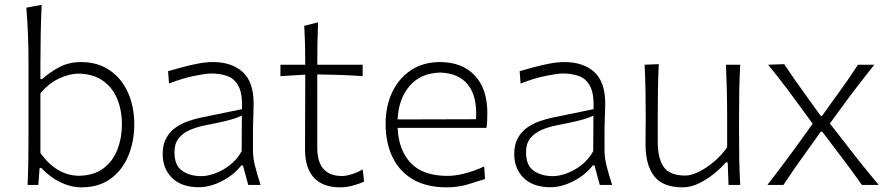

<svg xmlns="http://www.w3.org/2000/svg" viewBox="-20 -782 3767 812"><path d="M324.2 10.3Q280.8 10.3 236.6 -10.7Q192.4 -31.7 154.3 -71.8H147.5L142.1 0H96.7Q99.1 -57.1 99.9 -110.1Q100.6 -163.1 100.6 -226.1V-507.8Q100.6 -573.2 98.4 -633.3Q96.2 -693.4 91.3 -749.5L156.2 -761.7Q153.3 -698.7 152.1 -636.5Q150.9 -574.2 150.9 -507.8V-447.3H158.2Q187 -474.1 228.5 -496.8Q270 -519.5 322.3 -519.5Q393.1 -519.5 443.6 -485.1Q494.1 -450.7 521 -391.1Q547.9 -331.5 547.9 -255.9Q547.9 -184.6 522.9 -123.8Q498 -63 448.2 -26.4Q398.4 10.3 324.2 10.3ZM314.5 -38.6Q378.4 -40 418.2 -70.6Q458 -101.1 476.8 -150.1Q495.6 -199.2 495.6 -255.9Q495.6 -315.4 475.8 -363.5Q456.1 -411.6 415.5 -440.4Q375 -469.2 312.5 -470.7Q272.5 -470.2 229 -449.7Q185.5 -429.2 150.9 -387.2V-134.8Q219.2 -39.6 314.5 -38.6Z M821.3 9.8Q748 9.8 708 -29.3Q668 -68.4 668 -130.4Q668 -170.9 683.3 -198.2Q698.7 -225.6 723.1 -242.7Q747.6 -259.8 775.9 -269.5Q804.2 -279.3 830.1 -284.7L1003.4 -320.3Q1005.9 -385.3 988.8 -417.5Q971.7 -449.7 941.4 -460.4Q911.1 -471.2 874 -471.2Q852.1 -471.2 802 -461.2Q752 -451.2 694.8 -428.7L690.9 -481Q714.4 -487.8 747.3 -496.8Q780.3 -505.9 815.4 -512.7Q850.6 -519.5 880.4 -519.5Q959.5 -519.5 1006.1 -477.8Q1052.7 -436 1052.7 -343.3Q1052.7 -320.8 1051.3 -286.1Q1049.8 -251.5 1049.8 -216.8V-146Q1049.8 -114.3 1059.1 -78.1Q1068.4 -42 1082 0H1029.8L1007.3 -82.5H1000.5Q967.8 -41 917.7 -15.6Q867.7 9.8 821.3 9.8ZM832 -37.1Q856.9 -37.1 889.2 -48.6Q921.4 -60.1 951.9 -83.5Q982.4 -106.9 1002 -142.6L1002.9 -293Q993.7 -288.6 978.3 -283Q962.9 -277.3 933.1 -270Q903.3 -262.7 849.6 -252.4Q814.5 -245.6 784.4 -232.9Q754.4 -220.2 736.1 -197.5Q717.8 -174.8 717.8 -137.7Q717.8 -83 750 -60.1Q782.2 -37.1 832 -37.1Z M1418.5 10.3Q1346.2 10.3 1308.1 -30Q1270 -70.3 1270 -150.4Q1270 -241.7 1270.5 -324.5Q1271 -407.2 1271 -466.3L1166 -460V-508.3H1271Q1271 -551.8 1270 -591.1Q1269 -630.4 1266.6 -672.9L1325.2 -687.5Q1323.2 -636.7 1322.5 -597.2Q1321.8 -557.6 1321.8 -508.3H1513.7V-460Q1466.3 -463.4 1417.5 -465.1Q1368.7 -466.8 1321.8 -467.3V-156.7Q1321.8 -37.6 1427.2 -37.6Q1443.8 -37.6 1469.2 -45.7Q1494.6 -53.7 1513.7 -65.9L1520 -14.6Q1505.9 -6.8 1476.8 1.7Q1447.8 10.3 1418.5 10.3Z M1869.6 10.3Q1782.2 10.3 1724.6 -24.4Q1667 -59.1 1638.9 -119.6Q1610.8 -180.2 1610.8 -257.8Q1610.8 -334 1639.2 -393.1Q1667.5 -452.1 1719.2 -485.8Q1771 -519.5 1840.8 -519.5Q1933.6 -519.5 1987.3 -463.4Q2041 -407.2 2041 -304.2Q2041 -286.1 2040.3 -271Q2039.6 -255.9 2037.1 -241.2H1661.6Q1665.5 -147.5 1717 -92.8Q1768.6 -38.1 1873 -38.1Q1905.8 -38.1 1946.3 -48.6Q1986.8 -59.1 2027.8 -78.1L2031.2 -24.9Q2001.5 -15.1 1959.2 -2.4Q1917 10.3 1869.6 10.3ZM1993.2 -277.8Q1999 -372.6 1960 -422.6Q1920.9 -472.7 1841.8 -475.1Q1759.3 -473.1 1712.4 -418.7Q1665.5 -364.3 1661.6 -276.9Z M2308.1 9.8Q2234.9 9.8 2194.8 -29.3Q2154.8 -68.4 2154.8 -130.4Q2154.8 -170.9 2170.2 -198.2Q2185.5 -225.6 2210 -242.7Q2234.4 -259.8 2262.7 -269.5Q2291 -279.3 2316.9 -284.7L2490.2 -320.3Q2492.7 -385.3 2475.6 -417.5Q2458.5 -449.7 2428.2 -460.4Q2397.9 -471.2 2360.8 -471.2Q2338.9 -471.2 2288.8 -461.2Q2238.8 -451.2 2181.6 -428.7L2177.7 -481Q2201.2 -487.8 2234.1 -496.8Q2267.1 -505.9 2302.2 -512.7Q2337.4 -519.5 2367.2 -519.5Q2446.3 -519.5 2492.9 -477.8Q2539.6 -436 2539.6 -343.3Q2539.6 -320.8 2538.1 -286.1Q2536.6 -251.5 2536.6 -216.8V-146Q2536.6 -114.3 2545.9 -78.1Q2555.2 -42 2568.8 0H2516.6L2494.1 -82.5H2487.3Q2454.6 -41 2404.5 -15.6Q2354.5 9.8 2308.1 9.8ZM2318.8 -37.1Q2343.8 -37.1 2376 -48.6Q2408.2 -60.1 2438.7 -83.5Q2469.2 -106.9 2488.8 -142.6L2489.7 -293Q2480.5 -288.6 2465.1 -283Q2449.7 -277.3 2419.9 -270Q2390.1 -262.7 2336.4 -252.4Q2301.3 -245.6 2271.2 -232.9Q2241.2 -220.2 2222.9 -197.5Q2204.6 -174.8 2204.6 -137.7Q2204.6 -83 2236.8 -60.1Q2269 -37.1 2318.8 -37.1Z M2867.2 10.3Q2783.2 10.3 2746.6 -36.9Q2710 -84 2710 -172.4Q2710 -205.6 2710.4 -230.5Q2710.9 -255.4 2710.9 -278.3Q2710.9 -342.3 2710 -396.7Q2709 -451.2 2706.1 -508.3L2766.1 -510.7Q2763.2 -453.6 2762.5 -398.9Q2761.7 -344.2 2761.7 -282.2V-183.1Q2761.7 -112.3 2786.9 -75.9Q2812 -39.6 2878.4 -39.6Q2903.3 -39.6 2935.5 -55.4Q2967.8 -71.3 2999.8 -98.4Q3031.7 -125.5 3055.2 -159.2V-282.2Q3055.2 -344.2 3054 -397.7Q3052.7 -451.2 3050.3 -508.3H3110.4Q3107.4 -451.2 3106.4 -396.7Q3105.5 -342.3 3105.5 -278.3V-226.1Q3105.5 -163.1 3106.4 -110.1Q3107.4 -57.1 3110.4 0H3061L3057.6 -95.2H3049.8Q3031.2 -73.2 3001.5 -48.8Q2971.7 -24.4 2936.8 -7.1Q2901.9 10.3 2867.2 10.3Z M3225.6 0Q3252 -34.2 3271 -59.3Q3290 -84.5 3306.6 -106.7Q3323.2 -128.9 3341.8 -154.3L3417 -258.8L3345.2 -356.9Q3326.2 -382.8 3309.3 -405.3Q3292.5 -427.7 3273.4 -452.1Q3254.4 -476.6 3228.5 -508.3L3296.4 -510.7Q3322.3 -472.2 3343.3 -442.1Q3364.3 -412.1 3388.7 -378.4L3451.2 -291.5H3456.1L3519.5 -379.4Q3543.9 -412.6 3564.2 -442.1Q3584.5 -471.7 3608.4 -508.3H3677.7Q3651.4 -475.1 3633.1 -451.7Q3614.7 -428.2 3598.9 -407.5Q3583 -386.7 3564 -361.3L3489.7 -259.8L3571.8 -154.3Q3600.1 -117.2 3627.7 -83.3Q3655.3 -49.3 3695.8 0H3625Q3600.6 -34.7 3579.1 -64Q3557.6 -93.3 3530.3 -128.9L3457.5 -225.1H3451.2L3385.3 -132.8Q3358.9 -96.2 3338.1 -66.4Q3317.4 -36.6 3293.5 0Z"/></svg>

Font: Pinar DS1-Light
Style: Regular
Weight: 300
Designer: Amin Abedi
Version: Version 2.000